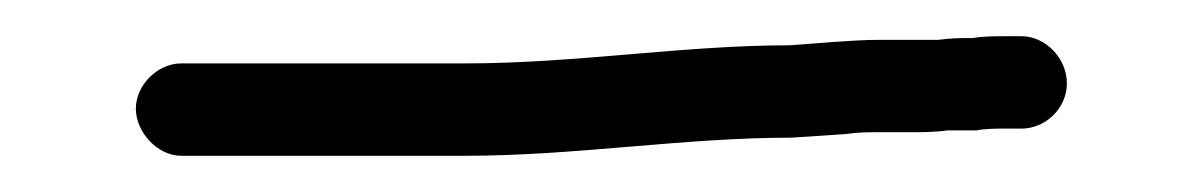

<svg xmlns="http://www.w3.org/2000/svg" viewBox="-20 -6 664 106"><path d="M503 66H519C524 65 530 65 535 65H544C557 65 569 54 569 40C569 26 557 14 544 14H535C529 14 523 14 517 15C511 15 505 15 498 16H465C451 16 431 18 416 19C357 19 298 29 237 29H80C67 29 55 41 55 54C55 67 67 80 80 80H237C298 80 357 70 417 70L447 68C454 67 459 67 463 67H482C489 67 496 67 503 66ZM417 70Z"/></svg>

Font: Blanket
Style: Light
Weight: 300
Foundry: Cannot Into Space Fonts
Version: Version 0.9